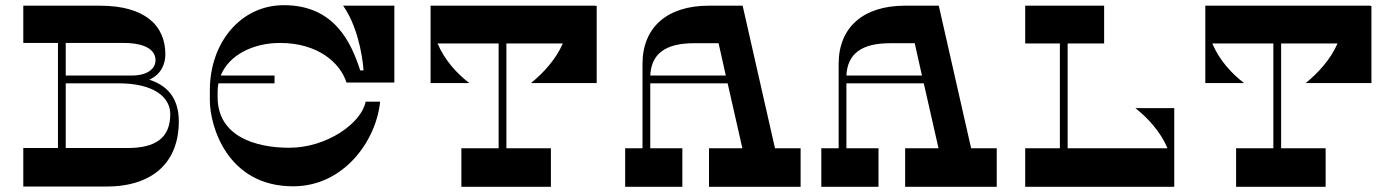

<svg xmlns="http://www.w3.org/2000/svg" viewBox="-20 -722 5390 742"><path d="M557 -414C606 -436 619 -479 619 -512C619 -623 541 -700 366 -700H70V-556H204V-150H70V-1H390C570 -1 671 -94 671 -253C671 -346 623 -393 557 -414ZM457 -556C540 -556 581 -530 581 -489C581 -462 558 -430 487 -430H234V-556ZM473 -150H234V-400H438C574 -400 638 -347 638 -281C638 -188 580 -150 473 -150Z M1062 -556C1209 -556 1295 -479 1319 -403H1504V-700H1306C1358 -627 1380 -517 1385 -450H1372C1338 -555 1274 -702 1077 -702C910 -702 791 -557 791 -373V-334C791 -238 856 -2 1113 -2C1309 -2 1434 -178 1449 -329H1393C1377 -246 1243 -151 1098 -151C967 -151 821 -195 821 -347V-367C821 -378 822 -389 824 -400H1041V-430H833C865 -510 959 -556 1062 -556Z M2032 -401H2286V-699H2281V-700H1644V-401H1794C1746 -437 1698 -490 1671 -554H1907V-149H1763V0H2109V-149H1937V-554H2155C2128 -492 2080 -440 2032 -401Z M2975 -149 2850 -700H2719C2559 -700 2463 -617 2463 -475V-149H2396V0H2617V-149H2493V-400H2792L2849 -149H2720V0H3074V-149ZM2493 -430C2497 -516 2554 -555 2662 -555H2757L2785 -430Z M3733 -149 3608 -700H3477C3317 -700 3221 -617 3221 -475V-149H3154V0H3375V-149H3251V-400H3550L3607 -149H3478V0H3832V-149ZM3251 -430C3255 -516 3312 -555 3420 -555H3515L3543 -430Z M4368 -304C4416 -266 4465 -213 4492 -149H4106V-554H4247V-700H3942V-554H4076V-149H3942V0H4518V-304Z M5026 -401H5280V-699H5275V-700H4638V-401H4788C4740 -437 4692 -490 4665 -554H4901V-149H4757V0H5103V-149H4931V-554H5149C5122 -492 5074 -440 5026 -401Z"/></svg>

Font: Space Cowgirl Bold
Style: Regular
Weight: 700
Designer: Valery Marier
Foundry: Valery Marier
Version: Version 1.000;hotconv 1.0.109;makeotfexe 2.5.65596